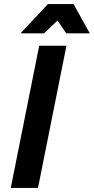

<svg xmlns="http://www.w3.org/2000/svg" viewBox="-20 -925 462 945"><path d="M307 -700 167 0H33L173 -700ZM422 -761H306L263 -824L197 -761H81L216 -905H342Z"/></svg>

Font: Gontserrat Medium
Style: Italic
Weight: 500
Italic angle: -11.3°
Designer: Julieta Ulanovsky
Foundry: Julieta Ulanovsky
Version: Version 6.001